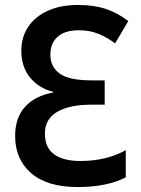

<svg xmlns="http://www.w3.org/2000/svg" viewBox="-20 -744 570 774"><path d="M293 10Q170 10 105.5 -46Q41 -102 41 -196Q41 -270 81.5 -314Q122 -358 194 -371V-374Q137 -388 101.5 -431Q66 -474 66 -540Q66 -594 93.5 -635.5Q121 -677 172.5 -700.5Q224 -724 294 -724Q358 -724 406.5 -708Q455 -692 497 -659L444 -569Q414 -592 378.5 -607Q343 -622 298 -622Q241 -622 212 -595.5Q183 -569 183 -524Q183 -474 221 -447Q259 -420 350 -420H402V-322H347Q260 -322 210.5 -293Q161 -264 161 -206Q161 -149 198 -122Q235 -95 304 -95Q358 -95 404.5 -106.5Q451 -118 487 -139V-29Q411 10 293 10Z"/></svg>

Font: Noto Sans Mono Condensed SemiBold
Style: Regular
Weight: 600
Width: 3
Designer: Monotype Design Team
Foundry: Monotype Imaging Inc.
Version: Version 2.014